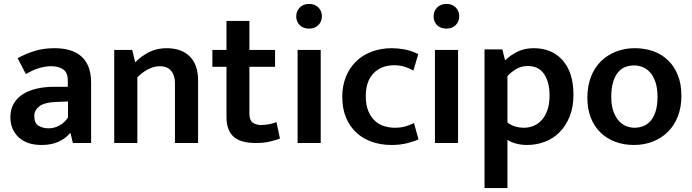

<svg xmlns="http://www.w3.org/2000/svg" viewBox="-20 -730 3534 980"><path d="M70 -433Q114 -457 159 -470.5Q204 -484 258 -484Q300 -484 334 -474.5Q368 -465 393 -444Q418 -423 431.5 -389.5Q445 -356 445 -308V0H352L340 -50H337Q286 10 192 10Q117 10 75 -29.5Q33 -69 33 -132Q33 -172 50 -201Q67 -230 96.5 -249Q126 -268 167 -277.5Q208 -287 256 -287H326V-320Q326 -359 303 -375.5Q280 -392 241 -392Q213 -392 181.5 -383Q150 -374 112 -352ZM327 -212 273 -210Q207 -208 181 -187.5Q155 -167 155 -138Q155 -101 177 -88Q199 -75 228 -75Q257 -75 283.5 -89.5Q310 -104 327 -130Z M681 0H563V-475H655L670 -412Q704 -446 743 -465Q782 -484 830 -484Q907 -484 949 -441.5Q991 -399 991 -321V0H873V-307Q873 -345 853.5 -368.5Q834 -392 795 -392Q766 -392 736 -376.5Q706 -361 681 -335Z M1384 -389H1253V-151Q1253 -117 1269.5 -104.5Q1286 -92 1312 -92Q1332 -92 1354 -96Q1376 -100 1391 -107L1409 -23Q1390 -15 1357.5 -7.5Q1325 0 1288 0Q1207 0 1171.5 -33Q1136 -66 1136 -132V-389H1064V-475H1136V-623H1253V-475H1384Z M1499 0V-475H1617V0ZM1558 -584Q1527 -584 1509.5 -602Q1492 -620 1492 -647Q1492 -673 1510 -691.5Q1528 -710 1558 -710Q1587 -710 1605 -692Q1623 -674 1623 -647Q1623 -620 1605 -602Q1587 -584 1558 -584Z M1995 -78Q2027 -78 2051.5 -85.5Q2076 -93 2093 -102L2116 -19Q2094 -8 2058 1Q2022 10 1979 10Q1926 10 1880 -5.5Q1834 -21 1800 -52Q1766 -83 1746.5 -129Q1727 -175 1727 -236Q1727 -292 1745.5 -338Q1764 -384 1797.5 -416.5Q1831 -449 1877.5 -466.5Q1924 -484 1980 -484Q2011 -484 2044 -478Q2077 -472 2115 -454L2090 -370Q2067 -383 2043 -390Q2019 -397 1993 -397Q1927 -397 1887 -356.5Q1847 -316 1847 -239Q1847 -194 1860 -163Q1873 -132 1894 -113Q1915 -94 1941.5 -86Q1968 -78 1995 -78Z M2200 0V-475H2318V0ZM2259 -584Q2228 -584 2210.5 -602Q2193 -620 2193 -647Q2193 -673 2211 -691.5Q2229 -710 2259 -710Q2288 -710 2306 -692Q2324 -674 2324 -647Q2324 -620 2306 -602Q2288 -584 2259 -584Z M2670 10Q2641 10 2614.5 3Q2588 -4 2570 -16V230H2453V-478H2544L2558 -422Q2586 -449 2622 -466.5Q2658 -484 2704 -484Q2798 -484 2852.5 -421.5Q2907 -359 2907 -247Q2907 -183 2887.5 -135Q2868 -87 2835.5 -54.5Q2803 -22 2760 -6Q2717 10 2670 10ZM2674 -393Q2638 -393 2611 -375.5Q2584 -358 2570 -341V-105Q2587 -91 2609 -84.5Q2631 -78 2655 -78Q2679 -78 2702 -87Q2725 -96 2743.5 -115.5Q2762 -135 2773.5 -166.5Q2785 -198 2785 -244Q2785 -310 2757.5 -351.5Q2730 -393 2674 -393Z M3458 -241Q3458 -182 3439.5 -135Q3421 -88 3388 -56Q3355 -24 3311 -7Q3267 10 3216 10Q3165 10 3121.5 -6Q3078 -22 3046 -52.5Q3014 -83 2996 -128Q2978 -173 2978 -231Q2978 -291 2996.5 -338.5Q3015 -386 3048 -418Q3081 -450 3125 -467Q3169 -484 3220 -484Q3271 -484 3314.5 -468.5Q3358 -453 3390 -422Q3422 -391 3440 -346Q3458 -301 3458 -241ZM3336 -236Q3336 -279 3326 -309.5Q3316 -340 3299.5 -359Q3283 -378 3261.5 -387Q3240 -396 3217 -396Q3194 -396 3173 -388.5Q3152 -381 3136 -362.5Q3120 -344 3110 -313Q3100 -282 3100 -236Q3100 -194 3110 -164.5Q3120 -135 3136.5 -115.5Q3153 -96 3174.5 -87Q3196 -78 3219 -78Q3241 -78 3262.5 -86Q3284 -94 3300 -112Q3316 -130 3326 -160.5Q3336 -191 3336 -236Z"/></svg>

Font: Mukta Mahee SemiBold
Style: Regular
Weight: 600
Designer: Shuchita Grover, Noopur Datye, Girish Dalvi, Yashodeep Gholap
Foundry: Ek Type
Version: Version 2.538;PS 1.000;hotconv 16.6.51;makeotf.lib2.5.65220;